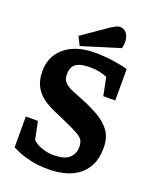

<svg xmlns="http://www.w3.org/2000/svg" viewBox="-157 -935 849 1044"><g transform="rotate(20 268.0 -413.5)"><path d="M183 -671 158 -721 301 -820Q314 -828 328 -836Q342 -844 353 -844Q378 -844 391 -828Q404 -812 407 -788Q410 -764 403 -739ZM252 17Q196 17 152 7.5Q108 -2 79.5 -14Q51 -26 39 -33V-211H109L130 -108Q149 -89 183 -77Q217 -65 249 -65Q317 -65 343 -91Q369 -117 369 -152Q369 -176 361.5 -191Q354 -206 327 -221.5Q300 -237 243 -262Q208 -277 172 -293Q136 -309 106 -331Q76 -353 57.5 -387.5Q39 -422 39 -475Q39 -532 67.5 -575Q96 -618 149 -642Q202 -666 274 -666Q312 -666 349.5 -662Q387 -658 417.5 -652Q448 -646 466 -641V-459H397L376 -563Q360 -570 335 -576Q310 -582 278 -582Q236 -582 212.5 -573Q189 -564 179.5 -546Q170 -528 170 -501Q170 -474 186 -457.5Q202 -441 229 -429.5Q256 -418 290 -405Q347 -382 393.5 -356Q440 -330 467.5 -292Q495 -254 495 -195Q495 -133 473.5 -92Q452 -51 417 -27Q382 -3 339 7Q296 17 252 17Z"/></g></svg>

Font: Faustina VF Beta
Style: Regular
Weight: 400
Designer: Alfonso Garcia
Foundry: Omnibus-Type
Version: Version 1.006